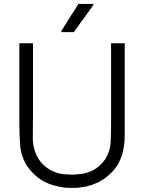

<svg xmlns="http://www.w3.org/2000/svg" viewBox="-20 -924 724 963"><path d="M377.9 -904.3Q379.9 -904.3 381.8 -904.3Q383.8 -904.3 385.7 -904.3Q390.6 -904.3 395.5 -904.3Q400.4 -904.3 405.3 -904.3Q409.2 -904.3 414.1 -904.3Q418.9 -904.3 423.8 -904.3Q429.7 -904.3 435.5 -904.3Q441.4 -904.3 447.3 -904.3Q448.2 -903.3 449.2 -900.4Q447.3 -898.4 443.4 -892.6Q433.6 -877.9 422.9 -863.3Q412.1 -849.6 402.3 -835Q395.5 -825.2 387.7 -815.4Q380.9 -804.7 374 -794.9Q368.2 -787.1 362.3 -779.3Q356.4 -770.5 350.6 -762.7Q349.6 -762.7 348.6 -762.7Q347.7 -762.7 346.7 -762.7Q340.8 -762.7 335 -762.7Q330.1 -762.7 324.2 -762.7Q320.3 -762.7 316.4 -762.7Q312.5 -762.7 308.6 -762.7Q303.7 -762.7 297.9 -762.7Q293 -762.7 288.1 -762.7Q287.1 -763.7 286.1 -765.6Q288.1 -768.6 291 -774.4Q299.8 -788.1 309.6 -802.7Q318.4 -817.4 327.1 -832Q334 -841.8 339.8 -851.6Q346.7 -861.3 352.5 -871.1Q357.4 -879.9 363.3 -887.7Q368.2 -896.5 373 -904.3Q374 -904.3 375 -904.3Q377 -904.3 377.9 -904.3ZM468.8 -7.8Q456.1 -2 442.4 2.9Q429.7 6.8 415 10.7Q389.6 15.6 369.1 17.6Q347.7 18.6 340.8 18.6Q332 18.6 324.2 17.6Q316.4 17.6 307.6 17.6Q278.3 13.7 250 5.9Q221.7 -2 195.3 -16.6Q169.9 -31.2 149.4 -51.8Q128.9 -71.3 112.3 -96.7Q84 -145.5 81.1 -196.3Q77.1 -248 77.1 -302.7Q77.1 -341.8 77.1 -380.9Q77.1 -419.9 77.1 -459Q77.1 -496.1 77.1 -533.2Q77.1 -570.3 77.1 -607.4Q77.1 -631.8 77.1 -657.2Q77.1 -682.6 77.1 -707Q79.1 -707 81.1 -707Q83 -707 85 -707Q90.8 -707 96.7 -707Q102.5 -707 108.4 -707Q112.3 -707 117.2 -707Q121.1 -707 125 -707Q129.9 -707 134.8 -707Q139.6 -707 145.5 -707Q145.5 -706.1 145.5 -704.1Q145.5 -702.1 145.5 -700.2Q145.5 -647.5 145.5 -593.8Q145.5 -541 145.5 -488.3Q145.5 -452.1 145.5 -415Q145.5 -378.9 145.5 -342.8Q145.5 -290 144.5 -235.4Q143.6 -181.6 168.9 -133.8Q179.7 -115.2 193.4 -101.6Q207 -86.9 224.6 -76.2Q260.7 -54.7 294.9 -50.8Q329.1 -47.9 340.8 -47.9Q368.2 -48.8 394.5 -52.7Q419.9 -57.6 445.3 -69.3Q465.8 -80.1 482.4 -95.7Q498 -110.4 510.7 -129.9Q534.2 -170.9 535.2 -213.9Q537.1 -257.8 537.1 -302.7Q537.1 -341.8 537.1 -380.9Q537.1 -419.9 537.1 -459Q537.1 -496.1 537.1 -533.2Q537.1 -570.3 537.1 -607.4Q537.1 -631.8 537.1 -657.2Q537.1 -682.6 537.1 -707Q539.1 -707 541 -707Q543 -707 544.9 -707Q550.8 -707 556.6 -707Q562.5 -707 568.4 -707Q573.2 -707 577.1 -707Q581.1 -707 585 -707Q589.8 -707 594.7 -707Q599.6 -707 605.5 -707Q605.5 -706.1 605.5 -704.1Q605.5 -702.1 605.5 -700.2Q605.5 -647.5 605.5 -593.8Q605.5 -541 605.5 -488.3Q605.5 -452.1 605.5 -415Q605.5 -378.9 605.5 -342.8Q605.5 -295.9 605.5 -249Q605.5 -246.1 605.5 -243.2Q605.5 -198.2 594.7 -156.2Q590.8 -141.6 585 -127.9Q579.1 -114.3 572.3 -100.6Q554.7 -72.3 531.2 -50.8Q507.8 -28.3 478.5 -12.7Q476.6 -10.7 473.6 -9.8Q471.7 -8.8 468.8 -7.8Z"/></svg>

Font: LeFont
Style: Light
Weight: 300
Designer: Leryon MEDIA
Version: Version 1.0